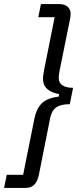

<svg xmlns="http://www.w3.org/2000/svg" viewBox="-67 -780 397 938"><path d="M-34 74H46L101 -200Q110 -247 136 -274Q162 -301 220 -308L222 -320Q143 -335 143 -394Q143 -405 145 -417.5Q147 -430 149 -441L200 -696H120L133 -760H223Q249 -760 263.5 -747Q278 -734 278 -714Q278 -706 277 -697.5Q276 -689 273 -676L224 -434Q220 -415 220 -399Q220 -374 239 -362.5Q258 -351 290 -351L274 -271Q231 -271 208.5 -256Q186 -241 178 -203L123 74Q110 138 60 138H-47Z"/></svg>

Font: IBM Plex Sans Cond Text
Style: Italic
Weight: 450
Width: 3
Italic angle: -11°
Designer: Mike Abbink, Paul van der Laan, Pieter van Rosmalen
Foundry: Bold Monday
Version: Version 1.3